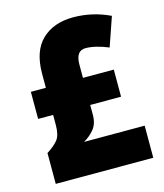

<svg xmlns="http://www.w3.org/2000/svg" viewBox="-109 -807 760 890"><g transform="rotate(-15 271.0 -362.5)"><path d="M119 -509V-442H47V-312H119V-264Q119 -215 101.5 -193Q84 -171 48 -148V0H516V-154H225Q254 -170 275.5 -196Q297 -222 297 -265V-312H445V-442H297V-506Q297 -572 344 -572Q389 -572 453 -546L501 -685Q417 -725 325 -725Q231 -725 175 -671.5Q119 -618 119 -509Z"/></g></svg>

Font: Noto Sans UI SemiCondensed Black
Style: Regular
Weight: 900
Width: 4
Designer: Monotype Design Team
Foundry: Monotype Imaging Inc.
Version: 1.001